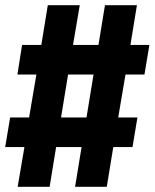

<svg xmlns="http://www.w3.org/2000/svg" viewBox="-43 -737 595 739"><path d="M25 -18 51 -171H-23L-4 -285H69L97 -450H24L42 -564H116L141 -717H264L238 -564H336L361 -717H484L459 -564H532L513 -450H440L412 -285H486L467 -171H393L368 -18H246L271 -171H173L148 -18ZM290 -285 317 -450H219L192 -285Z"/></svg>

Font: Iosevka Curly Heavy Oblique
Style: Regular
Weight: 900
Italic angle: -9°
Monospace: yes
Designer: Belleve Invis
Foundry: Belleve Invis
Version: Version 11.1.0; ttfautohint (v1.8.3)